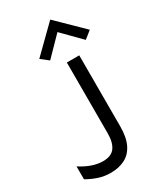

<svg xmlns="http://www.w3.org/2000/svg" viewBox="-220 -954 881 1045"><g transform="rotate(-30 221.0 -432.0)"><path d="M153 12Q112.5 12 76.8 0Q41 -12 8 -31V-112Q82.5 -64 148 -64Q200.5 -64 222.8 -95Q245 -126 245 -182V-628H323V-182Q323 -113.5 302.2 -70.8Q281.5 -28 243.2 -8Q205 12 153 12ZM396 -683 283.5 -797 172 -683 125 -720 283.5 -875.5 442.5 -720Z"/></g></svg>

Font: Betina Sans
Style: Regular
Weight: 400
Designer: Jonathan Pinhorn (font) & Cristiano Sobral (main changes)
Version: Version 2.001;April 28, 2021;FontCreator 13.0.0.2655 32-bit;